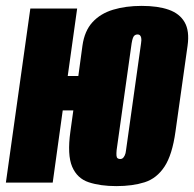

<svg xmlns="http://www.w3.org/2000/svg" viewBox="-30 -620 659 652"><path d="M365 12Q311 12 271.5 -1Q232 -14 215 -54Q198 -94 209 -173L219 -245H183L149 0H-10L73 -591H232L200 -362H236L250 -465Q257 -515 284 -544.5Q311 -574 354 -587Q397 -600 451 -600Q506 -600 543 -587Q580 -574 597 -544.5Q614 -515 607 -465L566 -174Q555 -94 528.5 -54Q502 -14 461 -1Q420 12 365 12ZM378 -80Q383 -80 386.5 -82.5Q390 -85 393.5 -92Q397 -99 398 -110L449 -473Q451 -485 449.5 -491.5Q448 -498 445 -500.5Q442 -503 437 -503Q432 -503 428 -500.5Q424 -498 421.5 -491.5Q419 -485 417 -473L366 -110Q365 -99 365.5 -92Q366 -85 369.5 -82.5Q373 -80 378 -80Z"/></svg>

Font: Alumni Sans Black
Style: Italic
Weight: 900
Italic angle: -8°
Version: Version 1.016